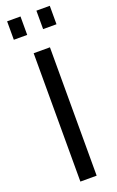

<svg xmlns="http://www.w3.org/2000/svg" viewBox="-174 -956 608 998"><g transform="rotate(-20 130.0 -456.5)"><path d="M12 -811H86V-913H12ZM174 -811H248V-913H174ZM85 0H175V-710H85Z"/></g></svg>

Font: FIGSv2-sans-serif Medium
Style: Regular
Weight: 500
Designer: Matt McInerney, Pablo Impallari, Rodrigo Fuenzalida,Mirko Velimirovic
Foundry: Matt McInerney, Pablo Impallari, Rodrigo Fuenzalida
Version: Version 4.021;hotconv 1.0.109;makeotfexe 2.5.65596